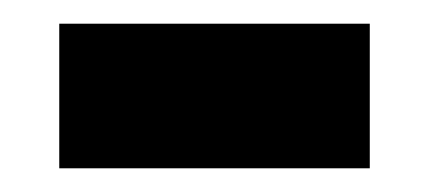

<svg xmlns="http://www.w3.org/2000/svg" viewBox="-20 -349 362 162"><path d="M30 -207H292V-329H30Z"/></svg>

Font: Noto Sans Bassa Vah
Style: Bold
Weight: 700
Designer: Monotype Design Team
Foundry: Monotype Imaging Inc.
Version: Version 2.002